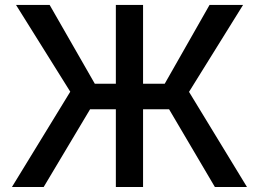

<svg xmlns="http://www.w3.org/2000/svg" viewBox="-20 -747 1034 767"><path d="M27.7 0 260.7 -380.7 44 -727.3H178.3L358.7 -412.6H442.8V-727.3H551.5V-412.6H638.1L817.1 -727.3H951L735.1 -380L966.6 0H838.4L655.5 -310.4H551.5V0H442.8V-310.4H339.8L154.5 0Z"/></svg>

Font: Cannonade Med
Style: Regular
Weight: 500
Designer: Rasmus Andersson
Foundry: rsms
Version: Version 3.012;git-f93a4a705